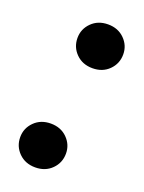

<svg xmlns="http://www.w3.org/2000/svg" viewBox="-109 -584 486 647"><g transform="rotate(20 133.5 -260.5)"><path d="M99 8Q63 8 40 -15Q17 -38 17 -71Q17 -103 40 -126Q63 -149 99 -149Q135 -149 158 -126Q181 -103 181 -71Q181 -38 158 -15Q135 8 99 8ZM166 -372Q130 -372 107 -395Q84 -418 84 -451Q84 -483 107 -506Q130 -529 166 -529Q202 -529 225 -506Q248 -483 248 -451Q248 -418 225 -395Q202 -372 166 -372Z"/></g></svg>

Font: DM Sans 11pt
Style: Bold Italic
Weight: 700
Italic angle: -10°
Version: Version 4.004;gftools[0.9.30]